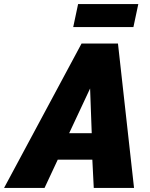

<svg xmlns="http://www.w3.org/2000/svg" viewBox="-81 -924 737 944"><path d="M320 -710H499L578 0H380L373 -139H203L138 0H-61ZM370 -269 362 -489 259 -269ZM279 -791 303 -904H599L575 -791Z"/></svg>

Font: Raleway Black
Style: Italic
Weight: 900
Italic angle: -12°
Designer: Matt McInerney, Pablo Impallari, Rodrigo Fuenzalida
Foundry: Matt McInerney, Pablo Impallari, Rodrigo Fuenzalida
Version: Version 4.101;RELEASE